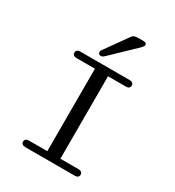

<svg xmlns="http://www.w3.org/2000/svg" viewBox="-230 -1135 1161 1271"><g transform="rotate(30 350.0 -500.0)"><path d="M541 -49.8Q555.2 -49.8 563 -43.2Q570.8 -36.6 570.8 -24.9Q570.8 -13.2 563 -6.6Q555.2 0 541 0H161.1Q147 0 138.9 -6.8Q130.9 -13.7 130.9 -24.9Q130.9 -36.1 138.9 -43Q147 -49.8 161.1 -49.8H301.8V-680.2H160.2Q146.5 -680.2 138.7 -687Q130.9 -693.8 130.9 -705.1Q130.9 -716.3 138.7 -723.1Q146.5 -730 160.2 -730H540Q553.7 -730 561.3 -723.1Q568.8 -716.3 568.8 -705.1Q568.8 -693.8 561.3 -687Q553.7 -680.2 540 -680.2H401.9V-49.8ZM276.9 -806.2Q272 -799.8 272.5 -790.3Q272.9 -780.8 280.8 -775.9Q296.4 -766.1 315.9 -783.2L493.2 -953.1Q515.1 -974.6 512.7 -987.3Q510.3 -1000 486.8 -1000H460Q433.6 -1000 422.1 -996.8Q410.6 -993.7 400.9 -980Z"/></g></svg>

Font: Director
Style: Regular
Weight: 400
Designer: Ange Degheest & May Jolivet & Justine Herbel
Foundry: Velvetyne Type Foundry
Version: Version 1.000;FEAKit 1.0